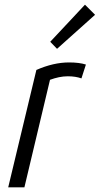

<svg xmlns="http://www.w3.org/2000/svg" viewBox="-20 -798 425 818"><path d="M15 0 135 -500Q208 -532 274 -532Q318 -532 346 -523L327 -464Q302 -473 269 -473Q250 -473 231 -469Q212 -465 193 -458L84 0ZM223 -590 194 -620 342 -778 385 -735Z"/></svg>

Font: Ubuntu Sans Condensed
Style: Italic
Weight: 400
Width: 3
Italic angle: -13.5°
Designer: Dalton Maag Ltd
Foundry: Dalton Maag Ltd
Version: Version 1.006; ttfautohint (v1.8.4.7-5d5b)